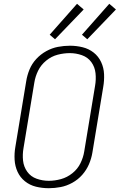

<svg xmlns="http://www.w3.org/2000/svg" viewBox="-20 -984 631 1012"><path d="M237 8Q268 8 299.5 2Q331 -4 361 -20.5Q391 -37 413.5 -62.5Q436 -88 449 -118.5Q462 -149 467 -180L524 -525Q530 -559 528.5 -593Q527 -627 513 -657Q499 -687 473.5 -707Q448 -727 415.5 -735Q383 -743 349 -743Q317 -743 285.5 -737Q254 -731 224 -714.5Q194 -698 171 -673Q148 -648 135.5 -617.5Q123 -587 118 -555L61 -210Q55 -176 57 -142Q59 -108 72.5 -78.5Q86 -49 111.5 -28.5Q137 -8 169.5 0Q202 8 237 8ZM237 -31Q204 -31 173 -42Q142 -53 123.5 -79Q105 -105 101.5 -137.5Q98 -170 104 -204L161 -549Q166 -581 181 -611.5Q196 -642 223.5 -664.5Q251 -687 283.5 -695.5Q316 -704 348 -704Q381 -704 412 -693Q443 -682 461.5 -656.5Q480 -631 483.5 -598Q487 -565 481 -531L424 -186Q419 -154 404 -123.5Q389 -93 361.5 -71Q334 -49 301.5 -40Q269 -31 237 -31ZM440 -777 591 -934 556 -964 412 -801ZM270 -777 421 -934 386 -964 242 -801Z"/></svg>

Font: Iosevka Sparkle Extralight
Style: Italic
Weight: 200
Italic angle: -9°
Designer: Belleve Invis
Foundry: Belleve Invis
Version: Version 4.5.0; ttfautohint (v1.8.3)